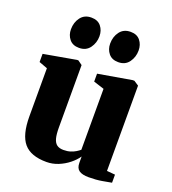

<svg xmlns="http://www.w3.org/2000/svg" viewBox="-142 -887 899 1005"><g transform="rotate(20 307.0 -384.5)"><path d="M466 10Q430.5 10 412.8 -2.2Q395 -14.5 395 -44.5V-79.5Q379 -56 353.2 -35.5Q327.5 -15 296 -2.2Q264.5 10.5 231 10.5Q143.5 10.5 104.8 -35Q66 -80.5 66 -183.5V-451.5L19 -469V-514.5L199.5 -546.5H207L231 -529V-181.5Q231 -143.5 237 -121.2Q243 -99 256.5 -89Q270 -79 293.5 -79Q315.5 -79 332.2 -84.5Q349 -90 361 -97.5Q373 -105 381.5 -112V-451.5L322.5 -470.5V-514.5L509 -546.5H519L545.5 -529V-54L591.5 -50V-5Q573 -1.5 540.5 4.2Q508 10 466 10ZM186.5 -609Q151.5 -609 133 -631.8Q114.5 -654.5 114.5 -686.5Q114.5 -725 135.5 -752.8Q156.5 -780.5 194.5 -780.5H195.5Q230.5 -780.5 249 -757.8Q267.5 -735 267.5 -702.5Q267.5 -666 246.8 -637.5Q226 -609 187.5 -609ZM405 -609Q370 -609 351.5 -631.8Q333 -654.5 333 -686.5Q333 -725 354 -752.8Q375 -780.5 413 -780.5H414Q449 -780.5 467.2 -757.8Q485.5 -735 485.5 -702.5Q485.5 -666 465 -637.5Q444.5 -609 406 -609Z"/></g></svg>

Font: Merriweather 72pt Black
Style: Regular
Weight: 900
Version: Version 2.100